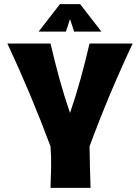

<svg xmlns="http://www.w3.org/2000/svg" viewBox="-20 -915 682 935"><path d="M416 -202Q417 -151 418 -101Q419 -51 421 0H226Q228 -51 229 -101Q230 -151 226 -202Q131 -457 16 -703H226Q246 -617 269 -533Q292 -449 321 -365Q350 -449 373 -533Q396 -617 416 -703H626Q510 -457 416 -202ZM474 -761H341L321 -822L301 -761H168L272 -895H370Z"/></svg>

Font: CAT Rhythmus
Style: Regular
Weight: 400
Designer: Peter Wiegel nach alter Vorlage
Foundry: Peter Wiegel
Version: 1.000